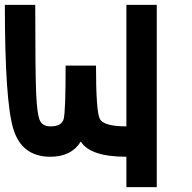

<svg xmlns="http://www.w3.org/2000/svg" viewBox="-20 -645 790 790"><path d="M500 -625H625V125H500V0Q351.6 0 312.5 -62.5Q273.4 0 187.5 0Q70.3 0 35.2 -113.3Q0 -226.6 0 -625H125Q125 -343.8 128.9 -257.8Q132.8 -171.9 144.5 -148.4Q156.2 -125 187.5 -125Q234.4 -125 242.2 -156.2Q250 -187.5 250 -375H375Q375 -187.5 390.6 -156.2Q406.2 -125 500 -125Z"/></svg>

Font: CraftyPE
Style: Regular
Weight: 400
Designer: Erek Butcher
Foundry: Haunted Coop
Version: Version 0.018;April 4, 2024;FontCreator 15.0.0.2962 64-bit